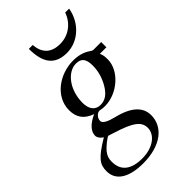

<svg xmlns="http://www.w3.org/2000/svg" viewBox="-258 -730 1015 1015"><g transform="rotate(-45 250.0 -222.0)"><path d="M447 -650C425 -588 372 -551 311 -551C243 -551 209 -587 204 -650H175C175 -547 212 -492 303 -492C390 -492 462 -562 476 -650ZM471 -366V-405H411C408 -405 403 -407 395 -413C368 -432 335 -441 297 -441C196 -441 96 -372 96 -270C96 -218 119 -182 175 -162C121 -137 98 -107 98 -78C98 -65 107 -50 125 -39C27 20 8 47 8 98C8 170 73 206 175 206C308 206 385 142 385 55C385 -5 339 -49 243 -72C199 -83 172 -96 172 -114C172 -135 191 -155 208 -155C210 -155 212 -155 215 -154C224 -152 235 -151 246 -151C339 -151 431 -231 431 -315C431 -332 431 -348 422 -366ZM352 -348C352 -306 339 -265 319 -231C295 -190 268 -172 234 -172C196 -172 174 -200 174 -247C174 -346 234 -419 296 -419C333 -419 352 -401 352 -348ZM325 90C325 141 271 184 190 184C110 184 63 152 63 82C63 59 68 43 83 24C97 6 139 -28 148 -28C159 -24 169 -21 182 -17C289 16 325 44 325 90Z"/></g></svg>

Font: XITS
Style: Italic
Weight: 400
Italic angle: -16.33°
Designer: MicroPress Inc., with final additions and corrections provided by Coen Hoffman, Elsevier (retired)
Version: Version 1.107